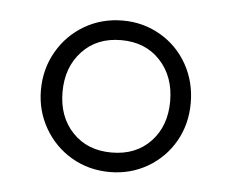

<svg xmlns="http://www.w3.org/2000/svg" viewBox="-33 -764 429 354"><g transform="rotate(5 181.5 -587.0)"><path d="M42 -585.9Q42 -625 60.5 -657.2Q79.1 -689.5 110.8 -708Q142.6 -726.6 181.6 -726.6Q219.7 -726.6 251.5 -708Q283.2 -689.5 301.3 -657.2Q319.3 -625 319.3 -585.9Q319.3 -546.9 301.3 -515.1Q283.2 -483.4 251.5 -464.8Q219.7 -446.3 181.6 -446.3Q142.6 -446.3 110.8 -464.8Q79.1 -483.4 60.5 -515.6Q42 -547.9 42 -585.9ZM281.2 -585.9Q281.2 -631.8 253.9 -661.1Q226.6 -690.4 181.6 -690.4Q136.7 -690.4 109.4 -661.1Q82 -631.8 82 -585.9Q82 -540 109.4 -511.2Q136.7 -482.4 181.6 -482.4Q226.6 -482.4 253.9 -511.2Q281.2 -540 281.2 -585.9Z"/></g></svg>

Font: Min Sans VF VF
Style: Regular
Weight: 400
Designer: Jinseong-Kim, NotoSansCJK, Nunito
Foundry: Jinseong-Kim
Version: Version 1.420;Glyphs 3.1.2 (3151)